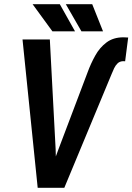

<svg xmlns="http://www.w3.org/2000/svg" viewBox="-20 -900 634 920"><path d="M260.3 -185.1 400.4 -555.2Q415 -595.2 436.3 -633.5Q457.5 -671.9 490.2 -696.5Q522.9 -721.2 571.3 -721.2L594.2 -720.2L579.6 -606.4L569.8 -606.9Q553.2 -606 543.2 -596.2Q533.2 -586.4 526.9 -573Q520.5 -559.6 515.1 -545.9L288.1 0H191.9ZM218.8 -710.9 246.6 -185.1 251.5 0H160.6L87.9 -710.9ZM339.4 -750H231L136.2 -879.9H266.6ZM473.6 -750H370.1L295.4 -879.9H421.9Z"/></svg>

Font: Roboto Condensed SemiBold
Style: Italic
Weight: 600
Italic angle: -12°
Designer: Christian Robertson
Foundry: Google
Version: Version 3.008; 2023